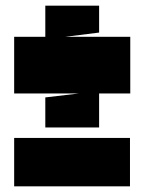

<svg xmlns="http://www.w3.org/2000/svg" viewBox="-20 -659 509 678"><path d="M140 -209V-315L259 -329H30V-529H140V-639H330V-544L210 -529H440V-329H330V-209ZM30 -1H439V-172H30Z"/></svg>

Font: Banana Brick
Style: Regular
Weight: 400
Designer: artmaker
Foundry: artmaker
Version: Version 4.000 2011 initial release